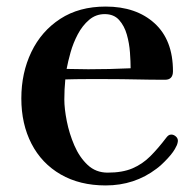

<svg xmlns="http://www.w3.org/2000/svg" viewBox="-20 -559 585 585"><path d="M378 -351Q314 -348 249 -348Q233 -348 216.5 -348.5Q200 -349 183 -349Q187 -371 195 -399.5Q203 -428 217 -454.5Q231 -481 251.5 -498.5Q272 -516 299 -516Q327 -516 343 -498Q359 -480 366.5 -453.5Q374 -427 376 -399Q378 -371 378 -351ZM522 -130Q522 -138 515.5 -143.5Q509 -149 502 -149Q497 -149 493.5 -146.5Q490 -144 487 -140Q462 -107 438 -83Q414 -59 383.5 -46Q353 -33 308 -33Q272 -33 247 -56.5Q222 -80 206.5 -116Q191 -152 183.5 -190Q176 -228 176 -256Q176 -287 179 -317Q211 -318 243 -318Q275 -318 307 -318Q351 -318 395 -317Q439 -316 483 -316Q507 -316 507 -342Q507 -437 451 -488Q395 -539 302 -539Q221 -539 163.5 -501.5Q106 -464 75.5 -400.5Q45 -337 45 -259Q45 -181 76 -121Q107 -61 165 -27.5Q223 6 302 6Q390 6 457 -45Q472 -56 491 -76.5Q510 -97 517 -113Q519 -116 520.5 -121.5Q522 -127 522 -130Z"/></svg>

Font: UoqMunThenKhung
Style: Regular
Weight: 400
Designer: Font-Kai, 金井和夫, 宇文滿月
Foundry: Kazuo Kanai, Moonlit Owen
Version: Version 1.197